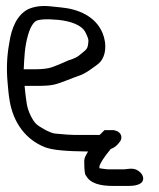

<svg xmlns="http://www.w3.org/2000/svg" viewBox="-20 -502 527 636"><path d="M73.2 -387.2C80.7 -412.9 90.5 -427.2 99.3 -432.5C107.7 -437.5 132.5 -440.1 172.6 -436.2C213.8 -432.1 249.9 -419.4 262.5 -395.8C269.5 -382.6 272.6 -373.1 272.9 -367.9C271.6 -336.5 265.7 -338.8 243.9 -319.8C236.6 -313.4 225.2 -307.6 209.6 -303.1L209 -302.9L208.4 -302.7C183.1 -291.2 163.7 -283.3 150.7 -278.9C138.6 -274.8 120.2 -272.5 94.1 -272.5H58.6C60.6 -313 61.6 -347.6 73.2 -387.2ZM227.2 -55C215.7 -55 193.7 -56.5 162.2 -59.6C145.5 -61.2 109.3 -82.1 99.5 -91.8C88.1 -103.2 73.2 -131.1 68.8 -157.4C66.1 -173.6 63.7 -193.4 61.4 -217.5H103.3C128.9 -217.5 146.9 -218.8 159.7 -221.9C184.9 -227.9 219 -243.8 241.1 -250.9C264.7 -258.5 288.1 -277.9 302.5 -288.2C331.5 -308.8 335.5 -355.1 319.4 -393.3C296.2 -448.1 239.3 -472.1 182.1 -477.4C171.9 -478.4 160.6 -479.6 148.3 -480.9C118.8 -484.1 93.6 -481 72.3 -471.1L71.8 -470.8L71.3 -470.5C37.5 -452 18.1 -412.5 10.2 -356.3C2.7 -315.6 1 -271.9 5.3 -226.8L7.8 -199.3C8.7 -189.8 10.1 -179.4 12 -168.1C24.3 -94.2 66.2 -39.4 127.9 -14.8C153.5 -4.6 198.3 -1 271.7 -0.1C264.3 12.5 259.2 20.5 259.1 30.4C258.9 78.8 264.5 79.1 264.5 79.1C279.1 106.5 312.9 114 357.3 114H405C420.1 114 459.4 112 453.8 84.4C452 75.4 445.2 68.9 438 63.7C420.8 51.6 400.7 59 390.4 59H341.4C336.5 59 328.2 58.3 317.9 56.6C314.2 56.1 312.2 55.8 309.1 55.2C309.2 53.6 309.3 52.5 309.7 47.1C312.8 37.8 323.1 20.3 346.7 -8.4C359.1 -12.7 369.9 -21.7 378.4 -34.5C383.2 -41.7 385.2 -56 372.3 -64.9C367.5 -68.1 362.6 -69.6 357.5 -70.7L356.1 -71H326.3L323.4 -68.3C306.7 -52.4 314.3 -55 299.4 -55Z"/></svg>

Font: MewTooHand
Style: BdCondLta
Weight: 400
Designer: Mew Too, Robert Jablonski
Version: Version 0.77